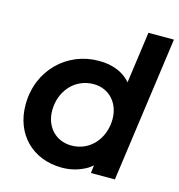

<svg xmlns="http://www.w3.org/2000/svg" viewBox="-112 -856 901 967"><g transform="rotate(15 338.0 -372.5)"><path d="M297 12C336 12 373 4 408 -13C424 -20 438 -30 451 -41L446 0H571L676 -757H543L506 -489C491 -506 474 -520 453 -531C420 -548 382 -556 339 -556C176 -556 39 -430 39 -247C39 -95 143 12 297 12ZM315 -108C233 -108 176 -169 176 -254C176 -355 246 -436 344 -436C425 -436 481 -374 481 -290C481 -190 413 -108 315 -108Z"/></g></svg>

Font: Plus Jakarta Sans
Style: Bold Italic
Weight: 700
Italic angle: -8°
Designer: Gumpita Rahayu
Foundry: Tokotype
Version: Version 2.071;gftools[0.9.30]